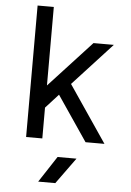

<svg xmlns="http://www.w3.org/2000/svg" viewBox="-63 -776 726 1062"><g transform="rotate(5 300.0 -245.0)"><path d="M192 -294 428 -550H541L324 -314L537 0H432L263 -249L192 -171V0H102V-730H192ZM190 240 285 95H390L285 240Z"/></g></svg>

Font: Tiny
Style: Regular
Weight: 400
Designer: Philipp Nurullin, Konstantin Bulenkov
Foundry: JetBrains
Version: Version 2.251; ttfautohint (v1.8.4.7-5d5b)